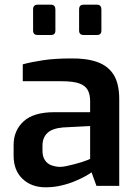

<svg xmlns="http://www.w3.org/2000/svg" viewBox="-20 -792 588 818"><path d="M174 6Q114 6 76 -30Q38 -66 38 -129V-174Q38 -236 80.5 -275Q123 -314 211 -314H364V-361Q364 -389 354 -408Q344 -427 318 -436.5Q292 -446 239 -446H77V-518Q114 -528 164 -535.5Q214 -543 283 -543Q349 -544 395 -527.5Q441 -511 464.5 -473Q488 -435 488 -369V0H391L370 -58Q363 -52 345 -42Q327 -32 300 -20.5Q273 -9 240.5 -1.5Q208 6 174 6ZM234 -81Q247 -81 263.5 -84.5Q280 -88 297 -92.5Q314 -97 328.5 -101.5Q343 -106 352.5 -110Q362 -114 364 -115V-255L248 -249Q202 -245 181.5 -225Q161 -205 161 -172V-150Q161 -125 171.5 -109.5Q182 -94 198.5 -88Q215 -82 234 -81ZM336 -643Q317 -643 317 -662V-752Q317 -772 336 -772H394Q403 -772 407.5 -766.5Q412 -761 412 -752V-662Q412 -643 394 -643ZM140 -643Q121 -643 121 -662V-752Q121 -772 140 -772H198Q207 -772 211.5 -766.5Q216 -761 216 -752V-662Q216 -643 198 -643Z"/></svg>

Font: Exo Thin SemiBold
Style: Regular
Weight: 600
Version: Version 2.000